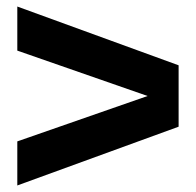

<svg xmlns="http://www.w3.org/2000/svg" viewBox="-20 -614 600 588"><path d="M33 -459V-594L527 -414V-226L33 -46V-181L432 -320Z"/></svg>

Font: TASA Orbiter Display
Style: Bold
Weight: 700
Designer: Weizhong Zhang
Version: Version 1.000;Glyphs 3.1.2 (3151)